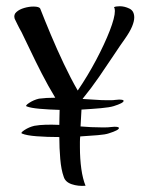

<svg xmlns="http://www.w3.org/2000/svg" viewBox="-20 -582 475 615"><path d="M254 13Q230 15 209.5 8Q189 1 184 -16Q176 -38 173 -73Q170 -108 170 -143Q131 -143 98 -145.5Q65 -148 51 -154Q44 -156 58.5 -165.5Q73 -175 90 -179Q107 -182 127 -182.5Q147 -183 170 -182Q170 -196 170.5 -208Q171 -220 171 -230Q136 -231 107.5 -233.5Q79 -236 66 -241Q59 -243 73.5 -252.5Q88 -262 105 -266Q128 -269 157 -269Q134 -307 113.5 -347Q93 -387 76.5 -422Q60 -457 49 -479Q41 -493 36 -503.5Q31 -514 27 -522Q23 -535 32.5 -543.5Q42 -552 57.5 -556.5Q73 -561 87 -561Q106 -561 109 -554Q123 -518 142.5 -471.5Q162 -425 184.5 -377.5Q207 -330 229 -292Q261 -339 288 -390Q315 -441 331.5 -483.5Q348 -526 348 -547Q348 -555 345 -559Q351 -562 364 -562Q379 -562 394.5 -554.5Q410 -547 410 -526Q410 -514 403 -497Q396 -480 379 -456Q366 -438 344.5 -405.5Q323 -373 297.5 -336Q272 -299 245 -266V-265Q266 -264 285.5 -262.5Q305 -261 322 -261Q329 -261 336 -261Q343 -261 349 -262Q352 -262 355.5 -262.5Q359 -263 361 -263Q376 -263 376 -259Q376 -252 344 -242Q331 -238 303.5 -235.5Q276 -233 241 -231L238 -177Q273 -174 303 -174Q311 -174 319 -174Q327 -174 334 -175Q337 -175 340.5 -175.5Q344 -176 346 -176Q361 -176 361 -172Q361 -165 329 -155Q318 -151 293 -149Q268 -147 237 -145Q236 -136 236 -127.5Q236 -119 236 -111Q236 -73 240.5 -41Q245 -9 254 13Z"/></svg>

Font: Festive
Style: Regular
Weight: 400
Designer: Robert E. Leuschke
Foundry: Robert E. Leuschke
Version: Version 1.101; ttfautohint (v1.8.3)